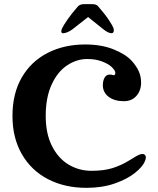

<svg xmlns="http://www.w3.org/2000/svg" viewBox="-20 -892 762 924"><path d="M40 -334Q40 -442 85 -519.5Q130 -597 209.5 -637.5Q289 -678 390 -678Q468 -678 526.5 -654.5Q585 -631 614 -599Q638 -572 648.5 -547.5Q659 -523 659 -494Q659 -456 636.5 -430.5Q614 -405 576 -405Q531 -405 503 -426Q475 -447 475 -482Q475 -504 483.5 -518.5Q492 -533 507 -533Q517 -533 523 -531L527 -530Q535 -530 535 -542Q535 -553 516 -571Q499 -586 469 -597Q439 -608 400 -608Q349 -608 303 -577.5Q257 -547 228.5 -485Q200 -423 200 -334Q200 -249 230 -189.5Q260 -130 310 -100Q360 -70 420 -70Q480 -70 521.5 -83Q563 -96 602 -120Q611 -125 626 -134.5Q641 -144 650 -147.5Q659 -151 666 -151Q673 -151 677.5 -146.5Q682 -142 682 -134Q682 -127 677 -115Q666 -89 629 -59.5Q592 -30 532 -9Q472 12 396 12Q292 12 211.5 -29.5Q131 -71 85.5 -149.5Q40 -228 40 -334ZM275 -741Q275 -748 279 -756Q285 -769 304.5 -797.5Q324 -826 354 -860Q364 -872 384 -872H424Q444 -872 452 -862Q486 -823 504 -795.5Q522 -768 526 -757Q528 -749 528 -747Q528 -740 525 -736Q522 -732 517 -732Q501 -732 475 -753L404 -810L330 -752Q317 -742 304.5 -737Q292 -732 284 -732Q275 -732 275 -741Z"/></svg>

Font: Raigarh
Style: Bold
Weight: 700
Designer: jaikishan Patel
Foundry: MagicType
Version: Version 1.000